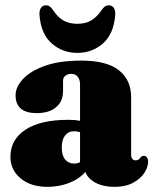

<svg xmlns="http://www.w3.org/2000/svg" viewBox="-20 -714 596 746"><path d="M20.5 -104.5Q20.5 -171.5 78.8 -210Q137 -248.5 245.5 -248.5Q271.5 -248.5 291 -244.5V-386.5Q291 -405 281.8 -416Q272.5 -427 257 -427Q243.5 -427 234.2 -420Q225 -413 225 -401V-360Q225 -320.5 198 -297.5Q171 -274.5 122.5 -274.5Q40.5 -274.5 40.5 -344Q40.5 -375.5 68.8 -406.5Q97 -437.5 153.8 -458Q210.5 -478.5 296 -478.5Q395 -478.5 442.2 -440.8Q489.5 -403 489.5 -336.5V-112Q489.5 -103 494 -97Q498.5 -91 507.5 -91Q520 -91 527 -103.5Q532 -108.5 538.5 -108.5Q546.5 -108.5 551 -102Q555.5 -95.5 555.5 -86Q555.5 -65 540.8 -42.2Q526 -19.5 497 -3.8Q468 12 425 12Q381 12 351.2 -4Q321.5 -20 311.5 -46Q287.5 -18 248 -3Q208.5 12 164.5 12Q99.5 12 60 -21Q20.5 -54 20.5 -104.5ZM220 -140.5Q220 -110 233.2 -94.2Q246.5 -78.5 268 -78.5Q280 -78.5 291 -84V-200.5Q280.5 -204 267 -204Q245.5 -204 232.8 -187.5Q220 -171 220 -140.5ZM280.5 -621.5Q312.5 -621.5 334.2 -634.5Q356 -647.5 374 -673.5Q386.5 -693.5 402 -693.5Q415.5 -693.5 422.5 -682.8Q429.5 -672 427.5 -654.5Q421.5 -581.5 379.8 -545Q338 -508.5 280.5 -508.5Q223 -508.5 181.2 -545Q139.5 -581.5 133.5 -654.5Q132 -672 138.8 -682.8Q145.5 -693.5 158.5 -693.5Q174.5 -693.5 187 -673.5Q205 -646 227.5 -633.8Q250 -621.5 280.5 -621.5Z"/></svg>

Font: Fraunces 72pt Soft Black
Style: Regular
Weight: 900
Version: Version 1.000;[b76b70a41]